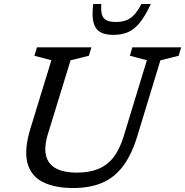

<svg xmlns="http://www.w3.org/2000/svg" viewBox="-20 -936 932 966"><path d="M220.5 -260Q201 -194.5 212 -151.8Q223 -109 262.5 -88.2Q302 -67.5 366 -67.5Q428.5 -67.5 473.8 -85.8Q519 -104 550.5 -144Q582 -184 602 -249.5L719 -633L633.5 -655.5L646 -698H891.5L879 -655.5L787 -632.5L670.5 -250Q642 -157 598.8 -99.8Q555.5 -42.5 493.8 -16.2Q432 10 348.5 10Q254.5 10 194.8 -20.5Q135 -51 117.8 -116.8Q100.5 -182.5 133 -289L238.5 -633L153 -655.5L166 -698H440L427 -655.5L335 -632.5ZM563 -825.5Q592.5 -825.5 614.8 -833.8Q637 -842 655.5 -862Q674 -882 691.5 -916H739Q711 -856 683.5 -822Q656 -788 624.2 -774.2Q592.5 -760.5 550.5 -760.5Q506.5 -760.5 482 -776Q457.5 -791.5 449.8 -825.8Q442 -860 449 -916H490Q487 -882 493 -862.2Q499 -842.5 516 -834Q533 -825.5 563 -825.5Z"/></svg>

Font: Newsreader 9pt
Style: Italic
Weight: 400
Italic angle: -17°
Designer: Hugues Gentile
Foundry: Production Type
Version: Version 1.003